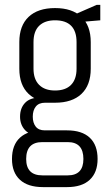

<svg xmlns="http://www.w3.org/2000/svg" viewBox="-20 -580 440 785"><path d="M205 -160Q135 -160 97 -196Q59 -232 59 -299V-408Q59 -475 97 -511Q135 -547 205 -547Q275 -547 313 -511Q351 -475 351 -408V-299Q351 -232 313 -196Q275 -160 205 -160ZM156 185Q94 185 61.5 155Q29 125 29 70Q29 13 61.5 -17Q94 -47 156 -47H254Q315 -47 347 -17Q379 13 379 70Q379 125 347 155Q315 185 254 185ZM257 137Q321 137 321 70Q321 1 257 1H153Q87 1 87 70Q87 137 153 137ZM142 -26Q103 -26 82.5 -48Q62 -70 62 -103Q62 -138 82.5 -159.5Q103 -181 143 -181H205V-160H164Q139 -160 126.5 -144.5Q114 -129 114 -103Q114 -78 126 -62.5Q138 -47 163 -47H205V-26ZM205 -210Q248 -210 270.5 -233Q293 -256 293 -299V-408Q293 -452 271 -474.5Q249 -497 205 -497Q163 -497 140 -474.5Q117 -452 117 -408V-299Q117 -256 140 -233Q163 -210 205 -210ZM272 -515 375 -560H390V-497L272 -487Z"/></svg>

Font: Pathway Extreme Condensed Thin
Style: Regular
Weight: 250
Width: 3
Version: Version 1.001;gftools[0.9.26]